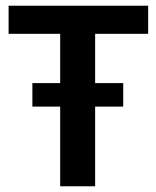

<svg xmlns="http://www.w3.org/2000/svg" viewBox="-20 -650 546 670"><path d="M497 -630V-532H312V-360H410V-278H312V0H190V-278H93V-360H190V-532H10V-630Z"/></svg>

Font: Ek Mukta SemiBold
Style: Regular
Weight: 600
Designer: Girish Dalvi and Yashodeep Gholap
Foundry: Ek Type
Version: Version 2.538;PS 1.002;hotconv 16.6.51;makeotf.lib2.5.65220;